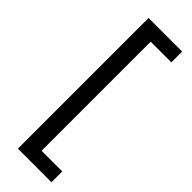

<svg xmlns="http://www.w3.org/2000/svg" viewBox="-288 -731 906 906"><g transform="rotate(45 164.5 -278.0)"><path d="M304 158H80V-714H304V-642H166V86H304Z"/></g></svg>

Font: Go Noto Current
Style: Regular
Weight: 400
Designer: Monotype Design Team
Foundry: Monotype Imaging Inc.
Version: Version 2.007; ttfautohint (v1.8) -l 8 -r 50 -G 200 -x 14 -D